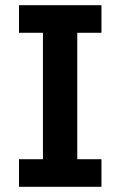

<svg xmlns="http://www.w3.org/2000/svg" viewBox="-20 -718 463 738"><path d="M370 0H53V-106H145V-592H53V-698H370V-592H277V-106H370Z"/></svg>

Font: IBM Plex Sans SemiBold
Style: Regular
Weight: 600
Designer: Mike Abbink, Paul van der Laan, Pieter van Rosmalen
Foundry: Bold Monday
Version: Version 3.201